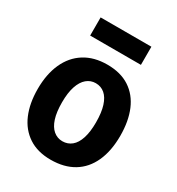

<svg xmlns="http://www.w3.org/2000/svg" viewBox="-190 -909 963 1045"><g transform="rotate(30 291.5 -386.5)"><path d="M399 -282Q399 -344 386 -385Q373 -426 349 -446.5Q325 -467 292 -467Q260 -467 235.5 -446.5Q211 -426 197.5 -385.5Q184 -345 184 -285Q184 -224 197 -183.5Q210 -143 234.5 -122.5Q259 -102 291 -102Q324 -102 348.5 -122Q373 -142 386 -182.5Q399 -223 399 -282ZM550 -285Q550 -190 519 -122Q488 -54 429 -18.5Q370 17 286 17Q203 17 146.5 -20.5Q90 -58 61.5 -125Q33 -192 33 -282Q33 -375 64 -443.5Q95 -512 154 -549Q213 -586 296 -586Q380 -586 436.5 -549Q493 -512 521.5 -444.5Q550 -377 550 -285ZM454 -790V-676H135V-790Z"/></g></svg>

Font: Yaldevi ExtraLight
Style: Regular
Weight: 200
Designer: Sol Matas, Rajitha Manaperi, Kosala Senevirathne
Foundry: Mooniak
Version: Version 1.100